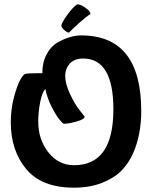

<svg xmlns="http://www.w3.org/2000/svg" viewBox="-20 -839 704 889"><path d="M322 30Q173 30 101.5 -56Q30 -142 30 -272Q30 -335 45 -390Q60 -445 73 -468Q86 -491 94 -495.5Q102 -500 157 -500H176Q176 -550 195.5 -587Q215 -624 246 -642Q304 -675 356 -675Q634 -675 634 -325Q634 -216 597 -131Q576 -83 542 -48.5Q508 -14 451.5 8Q395 30 322 30ZM505 -333Q505 -568 365 -568Q325 -568 303.5 -545Q282 -522 282 -486.5Q282 -451 304.5 -403Q327 -355 350 -327L372 -299Q372 -287 335 -276.5Q298 -266 276 -266Q271 -266 255.5 -285Q240 -304 219.5 -343.5Q199 -383 190 -427Q175 -412 166 -366Q157 -320 157 -277Q157 -193 204 -133.5Q251 -74 323 -74Q505 -74 505 -333ZM300 -688Q291 -688 278.5 -699Q266 -710 264 -719Q264 -732 291.5 -770Q319 -808 338 -819Q354 -819 376.5 -802.5Q399 -786 399 -774Q379 -762 344.5 -731Q310 -700 300 -688Z"/></svg>

Font: Bubblegum Sans
Style: Regular
Weight: 400
Designer: Angel Koziupa and Alejandro Paul
Foundry: Angel Koziupa and Alejandro Paul
Version: Version 1.001